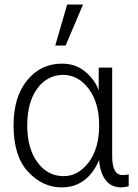

<svg xmlns="http://www.w3.org/2000/svg" viewBox="-20 -812 612 850"><path d="M40 -256.8Q40 -383.8 100.6 -457Q161.1 -530.3 253.9 -530.3Q314.5 -530.3 356.9 -495.1Q399.4 -460 417 -412.1V-512.7H476.6V-120.1Q476.6 -37.1 522.5 -37.1Q540 -37.1 549.8 -40V12.7Q528.3 17.6 516.6 17.6Q470.7 17.6 446.3 -16.6Q421.9 -50.8 418.9 -103.5Q366.2 17.6 252.9 17.6Q168.9 17.6 104.5 -51.3Q40 -120.1 40 -256.8ZM100.6 -256.8Q100.6 -155.3 145.5 -93.8Q190.4 -32.2 261.7 -32.2Q326.2 -32.2 372.6 -93.3Q418.9 -154.3 418.9 -256.8Q418.9 -357.4 372.6 -418.9Q326.2 -480.5 259.8 -480.5Q189.5 -480.5 145 -419.9Q100.6 -359.4 100.6 -256.8ZM224.6 -610.4 277.3 -792H347.7L270.5 -610.4Z"/></svg>

Font: Gothic A1 Light
Style: Regular
Weight: 300
Version: Version 2.50